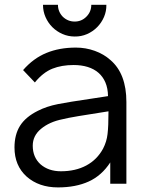

<svg xmlns="http://www.w3.org/2000/svg" viewBox="-20 -780 619 815"><path d="M431.5 -759.5Q432 -732.5 421.5 -708Q411 -683.5 392.5 -664.8Q374 -646 349.2 -635.2Q324.5 -624.5 297 -625Q269.5 -625 245 -635.8Q220.5 -646.5 202.2 -664.8Q184 -683 173.2 -707.5Q162.5 -732 162.5 -759.5H226Q226 -730.5 246.5 -709Q268 -688.5 297 -688.5Q326 -688.5 346.5 -709Q367.5 -730 367.5 -759.5ZM448 0V-90.5Q411.5 -34.5 356.5 -9.5Q301.5 15.5 226 15.5Q145 15.5 93 -30.5Q41.5 -77 41.5 -154Q41.5 -208.5 65 -246Q88.5 -283.5 140.5 -309.5Q177.5 -328.5 225.5 -338Q274 -347.5 363.5 -360.5L438.5 -372Q438 -405 427.5 -429.8Q417 -454.5 398 -471Q379 -487.5 352.2 -495.8Q325.5 -504 292.5 -504Q241.5 -504 202.5 -488.5Q162.5 -472.5 128 -430L78 -482.5Q121.5 -532.5 176.8 -555.2Q232 -578 302 -578Q344 -578 382.2 -564.2Q420.5 -550.5 449 -525Q516.5 -467 516.5 -347V0ZM440.5 -307.5Q362 -295.5 313.5 -287.2Q265 -279 246 -274Q190 -263 154 -233Q119 -204 119 -161.5Q119 -112.5 152 -82.5Q186 -53 238.5 -53Q300.5 -53 346.2 -77.5Q392 -102 417.5 -149Q433 -179 436.5 -211Q438.5 -227.5 439.5 -251.5Q440.5 -275.5 440.5 -307.5Z"/></svg>

Font: Russisch Sans
Style: Regular
Weight: 400
Designer: Michael Sharanda (font) & Cristiano Sobral (main changes)
Foundry: Michael Sharanda
Version: Version 2.00;October 25, 2020;FontCreator 13.0.0.2681 64-bit